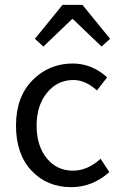

<svg xmlns="http://www.w3.org/2000/svg" viewBox="-20 -760 496 792"><path d="M274 12Q174 12 110 -56Q46 -124 46 -242Q46 -360 114 -429Q182 -498 280 -498Q359 -498 422 -441L380 -387Q332 -430 283 -430Q217 -430 174 -377.5Q131 -325 131 -242Q131 -159 172.5 -107.5Q214 -56 281 -56Q341 -56 395 -105L431 -50Q361 12 274 12ZM124 -600 238 -740H320L434 -600L399 -568L281 -681H277L159 -568Z"/></svg>

Font: Toshiba Sans
Style: Regular
Weight: 400
Designer: Paul D. Hunt
Foundry: Toshiba Corporation
Version: Version 2.020;PS 2.0;hotconv 1.0.86;makeotf.lib2.5.63406